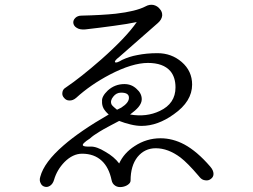

<svg xmlns="http://www.w3.org/2000/svg" viewBox="-20 -783 1040 789"><path d="M315.4 -718.8Q298.8 -718.8 289.1 -709Q280.3 -700.2 281.2 -688.5Q283.2 -675.8 294.9 -668.9Q307.6 -660.2 330.1 -662.1Q390.6 -668.9 447.3 -676.8Q505.9 -684.6 542 -692.4Q499 -629.9 396.5 -539.1Q310.5 -463.9 251 -423.8Q237.3 -416 236.3 -402.3Q234.4 -390.6 243.2 -380.9Q252 -370.1 264.6 -370.1Q279.3 -369.1 293 -380.9Q351.6 -434.6 431.6 -476.6Q523.4 -524.4 587.9 -524.4Q650.4 -524.4 679.7 -491.2Q701.2 -465.8 701.2 -423.8Q701.2 -357.4 636.7 -327.1Q582 -300.8 514.6 -312.5Q537.1 -329.1 548.8 -342.8Q562.5 -359.4 562.5 -375Q562.5 -399.4 541 -418Q520.5 -437.5 491.2 -437.5Q452.1 -437.5 422.9 -411.1Q397.5 -386.7 399.4 -367.2Q398.4 -351.6 405.3 -337.9Q413.1 -324.2 426.8 -312.5Q309.6 -245.1 241.2 -185.5Q161.1 -116.2 145.5 -56.6Q140.6 -41 147.5 -29.3Q152.3 -18.6 164.1 -15.6Q174.8 -12.7 185.5 -19.5Q197.3 -27.3 202.1 -43.9Q213.9 -85 245.1 -117.2Q279.3 -151.4 317.4 -151.4Q367.2 -151.4 398.4 -122.1Q427.7 -94.7 438.5 -43Q441.4 -27.3 454.1 -19.5Q464.8 -12.7 480.5 -14.6Q495.1 -16.6 504.9 -23.4Q516.6 -31.2 516.6 -41Q516.6 -101.6 544.9 -137.7Q574.2 -173.8 620.1 -173.8Q670.9 -173.8 721.7 -135.7Q751 -113.3 795.9 -60.5L800.8 -54.7Q810.5 -43 824.2 -42Q836.9 -40 846.7 -47.9Q857.4 -55.7 857.4 -68.4Q857.4 -83 843.8 -98.6Q790 -161.1 737.3 -189.5Q689.5 -214.8 639.6 -214.8Q582 -214.8 533.2 -182.6Q489.3 -154.3 469.7 -111.3Q449.2 -138.7 413.1 -159.2Q377 -181.6 351.6 -180.7Q326.2 -179.7 321.3 -184.6Q314.5 -191.4 349.6 -213.9Q363.3 -226.6 387.7 -241.2Q401.4 -250 434.6 -267.6L469.7 -286.1Q492.2 -277.3 516.6 -271.5Q541 -265.6 561.5 -265.6Q627.9 -265.6 694.3 -313.5Q769.5 -366.2 769.5 -435.5Q769.5 -491.2 726.6 -528.3Q684.6 -564.5 627 -564.5Q582 -564.5 543.9 -556.6Q511.7 -550.8 482.4 -537.1Q458 -522.5 453.1 -527.3Q448.2 -532.2 469.7 -548.8L628.9 -688.5Q644.5 -702.1 646.5 -718.8Q647.5 -734.4 636.7 -746.1Q627 -758.8 610.4 -762.7Q593.8 -765.6 578.1 -756.8Q539.1 -736.3 455.1 -726.6Q398.4 -720.7 315.4 -718.8ZM478.5 -340.8 460.9 -332Q451.2 -339.8 448.2 -342.8Q441.4 -348.6 438.5 -353.5Q431.6 -369.1 445.3 -385.7Q458 -402.3 477.5 -402.3Q509.8 -402.3 509.8 -381.8Q510.7 -361.3 478.5 -340.8Z"/></svg>

Font: Gulim
Style: Regular
Weight: 400
Version: Version 2.21